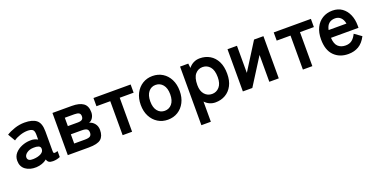

<svg xmlns="http://www.w3.org/2000/svg" viewBox="-21 -1237 4237 2155"><g transform="rotate(-20 2097.5 -159.0)"><path d="M219 7Q141 10 90.5 -27Q40 -64 40 -134Q40 -185 71 -221Q102 -257 151 -277.5Q200 -298 252 -299Q278 -301 301 -295Q324 -289 342 -278V-337Q342 -384 322 -398Q302 -412 263 -412Q221 -412 174.5 -397Q128 -382 95 -358L44 -445Q85 -471 143 -490.5Q201 -510 263 -510Q356 -510 403 -472.5Q450 -435 450 -337V-99Q450 -78 459.5 -75Q469 -72 503 -82V-11Q488 -4 465.5 1.5Q443 7 417 7Q386 7 369.5 -3.5Q353 -14 346 -39Q321 -18 288 -6.5Q255 5 219 7ZM217 -91Q273 -93 309.5 -113Q346 -133 344 -170Q343 -194 319.5 -203Q296 -212 261 -210Q212 -209 180 -185.5Q148 -162 149 -133Q151 -88 217 -91Z M595 0V-504H826Q916 -504 962 -471Q1008 -438 1008 -363Q1008 -327 990.5 -298Q973 -269 944 -260Q981 -251 1006.5 -219.5Q1032 -188 1032 -142Q1032 -69 991.5 -34.5Q951 0 846 0ZM707 -98H835Q882 -98 899 -111.5Q916 -125 916 -153Q916 -184 897.5 -196Q879 -208 835 -208H707ZM707 -306H823Q861 -306 877 -318Q893 -330 893 -357Q893 -384 876 -395Q859 -406 820 -406H707Z M1250 0V-406H1085V-504H1529V-406H1363V0Z M1789 11Q1723 11 1670.5 -21.5Q1618 -54 1587.5 -112.5Q1557 -171 1557 -249Q1557 -327 1587.5 -386Q1618 -445 1670.5 -477.5Q1723 -510 1789 -510Q1857 -510 1909.5 -477.5Q1962 -445 1992 -386Q2022 -327 2022 -249Q2022 -171 1992 -112.5Q1962 -54 1909.5 -21.5Q1857 11 1789 11ZM1789 -95Q1842 -95 1875.5 -135Q1909 -175 1909 -249Q1909 -323 1875.5 -363.5Q1842 -404 1789 -404Q1737 -404 1704 -363.5Q1671 -323 1671 -249Q1671 -175 1704 -135Q1737 -95 1789 -95Z M2119 197V-503H2217L2223 -449Q2248 -481 2282 -498Q2316 -515 2357 -515Q2424 -515 2476.5 -484Q2529 -453 2559 -393.5Q2589 -334 2589 -247Q2589 -165 2559 -107.5Q2529 -50 2476.5 -19.5Q2424 11 2357 11Q2320 11 2288 -3.5Q2256 -18 2232 -44V197ZM2353 -91Q2406 -91 2441 -131Q2476 -171 2476 -247Q2476 -331 2441 -371.5Q2406 -412 2353 -412Q2300 -412 2265 -371Q2230 -330 2230 -241Q2230 -169 2265 -130Q2300 -91 2353 -91Z M2686 0V-504H2799V-180L3003 -504H3115V0H3002V-321L2799 0Z M3403 0V-406H3238V-504H3682V-406H3516V0Z M3945 11Q3840 11 3775 -54.5Q3710 -120 3710 -248Q3710 -329 3739 -387.5Q3768 -446 3820 -477.5Q3872 -509 3939 -509Q4006 -509 4053 -475.5Q4100 -442 4125 -384.5Q4150 -327 4150 -254V-227H3821Q3825 -153 3859 -121.5Q3893 -90 3947 -90Q3994 -90 4024 -113.5Q4054 -137 4076 -183L4159 -124Q4122 -52 4068.5 -20.5Q4015 11 3945 11ZM3826 -318H4039Q4031 -365 4004.5 -391Q3978 -417 3937 -417Q3893 -417 3864.5 -393Q3836 -369 3826 -318Z"/></g></svg>

Font: Zen Kaku Gothic Antique
Style: Bold
Weight: 700
Designer: Yoshimichi Ohira
Foundry: Positype
Version: Version 1.001